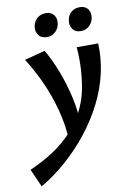

<svg xmlns="http://www.w3.org/2000/svg" viewBox="-153 -692 706 1041"><g transform="rotate(-10 199.5 -171.5)"><path d="M-10 289 -54 190Q18 159 77 120Q136 81 180 33.5Q224 -14 253 -68.5Q282 -123 295 -185Q306 -239 309.5 -298Q313 -357 308 -421H426Q428 -381 424.5 -341Q421 -301 412 -260Q394 -178 354 -98.5Q314 -19 257.5 53Q201 125 133 185Q65 245 -10 289ZM180 82Q177 -12 153.5 -100Q130 -188 94.5 -265Q59 -342 20 -402L133 -432Q167 -374 194.5 -301.5Q222 -229 239 -152.5Q256 -76 256 -3ZM159 -503Q128 -503 112.5 -524.5Q97 -546 104 -577Q110 -602 128.5 -617Q147 -632 174 -632Q204 -632 219 -612Q234 -592 228 -561Q223 -536 204 -519.5Q185 -503 159 -503ZM346 -503Q315 -503 300 -525Q285 -547 292 -577Q297 -602 315.5 -617Q334 -632 361 -632Q391 -632 406 -612Q421 -592 415 -561Q410 -536 391 -519.5Q372 -503 346 -503Z"/></g></svg>

Font: Ysabeau
Style: Bold Italic
Weight: 700
Italic angle: -12°
Designer: Christian Thalmann (Catharsis Fonts)
Version: Version 2.002